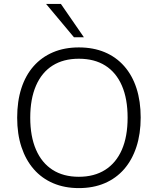

<svg xmlns="http://www.w3.org/2000/svg" viewBox="-20 -956 808 984"><path d="M384 8Q311 8 252.5 -17Q194 -42 153 -89Q112 -136 90 -202.5Q68 -269 68 -353Q68 -437 89.5 -503.5Q111 -570 152 -616.5Q193 -663 251.5 -688Q310 -713 384 -713Q458 -713 516.5 -688.5Q575 -664 616.5 -617Q658 -570 679.5 -503.5Q701 -437 701 -354Q701 -270 679 -203Q657 -136 616 -89Q575 -42 516.5 -17Q458 8 384 8ZM384 -50Q463 -50 519 -85.5Q575 -121 604.5 -188.5Q634 -256 634 -353Q634 -450 604.5 -517.5Q575 -585 519.5 -620Q464 -655 384 -655Q305 -655 249.5 -620Q194 -585 164.5 -517Q135 -449 135 -353Q135 -257 164.5 -189Q194 -121 249.5 -85.5Q305 -50 384 -50ZM359 -765 216 -936H292L410 -765Z"/></svg>

Font: Nunito Sans 11pt Light
Style: Regular
Weight: 300
Version: Version 3.101;gftools[0.9.27]